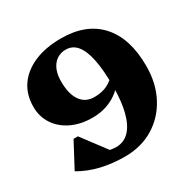

<svg xmlns="http://www.w3.org/2000/svg" viewBox="-161 -861 1024 1031"><g transform="rotate(-30 351.5 -345.0)"><path d="M346 -706Q501 -706 585 -613.5Q669 -521 669 -349Q669 -242 625.5 -159.5Q582 -77 505 -30.5Q428 16 328 16Q249 16 180 -0.5Q111 -17 53 -51L135 -205H162L306 -13L170 -28V-120Q230 -52 312 -52Q360 -52 393 -86Q426 -120 443 -185.5Q460 -251 460 -345Q460 -444 446.5 -510Q433 -576 406 -608.5Q379 -641 338 -641Q289 -641 260 -604.5Q231 -568 231 -505Q231 -427 260.5 -385Q290 -343 345 -343Q391 -343 425.5 -359.5Q460 -376 489 -413L502 -375Q480 -336 447 -308.5Q414 -281 372 -266.5Q330 -252 281 -252Q209 -252 153 -278.5Q97 -305 65.5 -352.5Q34 -400 34 -461Q34 -537 72 -591.5Q110 -646 180 -676Q250 -706 346 -706Z"/></g></svg>

Font: Platypi Light ExtraBold
Style: Regular
Weight: 800
Version: Version 1.200